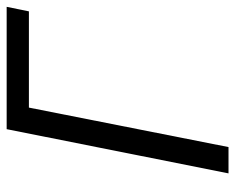

<svg xmlns="http://www.w3.org/2000/svg" viewBox="-84 -612 696 568"><g transform="rotate(-90 264.0 -328.0)"><path d="M35.1 0 165.9 -656.3H527.8L514.4 -590.5H229.7L112.9 0Z"/></g></svg>

Font: Source Sans 3 VF
Style: Italic
Weight: 200
Italic angle: -11°
Designer: Paul D. Hunt
Foundry: Adobe Systems Incorporated
Version: Version 3.042;hotconv 1.0.118;makeotfexe 2.5.65603